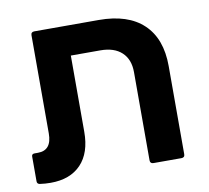

<svg xmlns="http://www.w3.org/2000/svg" viewBox="-68 -644 790 725"><g transform="rotate(-10 327.0 -281.0)"><path d="M355 -568Q467 -568 526 -512Q585 -456 585 -351V-13Q585 0 572 0H465Q452 0 452 -13V-351Q452 -400 423 -427Q394 -454 341 -454H228V-162Q228 -81 186.5 -37.5Q145 6 70 6Q49 6 28 3Q18 1 18 -9V-104Q18 -114 29 -114H42Q95 -114 95 -179V-555Q95 -568 108 -568Z"/></g></svg>

Font: LINE Seed Sans TH
Style: Bold
Weight: 700
Designer: Dalton Maag Ltd | Thai characters by Cadson Demak Co.,Ltd.
Foundry: Dalton Maag Ltd
Version: Version 1.002